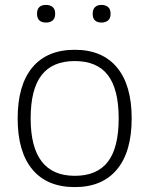

<svg xmlns="http://www.w3.org/2000/svg" viewBox="-20 -753 609 783"><path d="M168 -661Q131 -661 131 -697Q131 -733 168 -733Q184 -733 194.5 -724.5Q205 -716 205 -697Q205 -678 194.5 -669.5Q184 -661 168 -661ZM394 -661Q377 -661 367.5 -669.5Q358 -678 358 -697Q358 -715 367.5 -724Q377 -733 394 -733Q410 -733 420.5 -724.5Q431 -716 431 -697Q431 -678 420.5 -669.5Q410 -661 394 -661ZM285 10Q172 10 112 -62Q52 -134 52 -270Q52 -406 112 -478Q172 -550 285 -550Q397 -550 457 -478Q517 -406 517 -270Q517 -134 457 -62Q397 10 285 10ZM285 -36Q376 -36 420 -93.5Q464 -151 464 -270Q464 -389 420 -446.5Q376 -504 285 -504Q194 -504 149.5 -446.5Q105 -389 105 -270Q105 -36 285 -36Z"/></svg>

Font: Encode Sans Normal
Style: ExtraLight
Weight: 200
Designer: Pablo Impallari, Andres Torresi
Foundry: Pablo Impallari, Andres Torresi
Version: Version 1.000; ttfautohint (v1.00) -l 8 -r 50 -G 200 -x 14 -